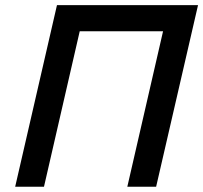

<svg xmlns="http://www.w3.org/2000/svg" viewBox="-20 -709 772 729"><path d="M37.6 0 196.3 -689.5H731.9L572.8 0H463.4L599.1 -590.3H282.7L147 0Z"/></svg>

Font: Acari Sans SemiBold
Style: Italic
Weight: 600
Italic angle: -13°
Designer: Alfredo Marco Pradil and Stefan Peev
Foundry: Hanken Design Co.
Version: Version 1.045;January 11, 2019;FontCreator 11.5.0.2425 64-bi